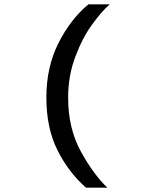

<svg xmlns="http://www.w3.org/2000/svg" viewBox="-20 -732 656 882"><path d="M193 -284Q193 -424 248.5 -534Q304 -644 386 -712H484Q448 -681 403.5 -620Q359 -559 326 -471.5Q293 -384 293 -284Q293 -142 351.5 -36Q410 70 473 130H375Q295 60 244 -42Q193 -144 193 -284Z"/></svg>

Font: Overpass Mono Light
Style: Bold
Weight: 600
Monospace: yes
Designer: Delve Withrington, Dave Bailey
Foundry: Delve Fonts
Version: Version 1.000;DELV;Overpass